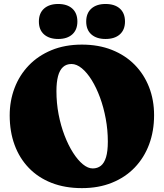

<svg xmlns="http://www.w3.org/2000/svg" viewBox="-20 -950 844 990"><path d="M402.5 -720Q488 -720 556.8 -692.8Q625.5 -665.5 674 -616.5Q722.5 -567.5 748.5 -501Q774.5 -434.5 774.5 -356Q774.5 -274 748.8 -205.2Q723 -136.5 674.5 -86Q626 -35.5 557.2 -7.8Q488.5 20 402.5 20Q315 20 246 -7Q177 -34 128.8 -84Q80.5 -134 55.2 -202.8Q30 -271.5 30 -355Q30 -430 55 -496Q80 -562 128 -612.2Q176 -662.5 245.2 -691.2Q314.5 -720 402.5 -720ZM536 -220Q536 -280 525.2 -338Q514.5 -396 495.8 -447Q477 -498 453 -536.8Q429 -575.5 402 -597.8Q375 -620 348.5 -620Q322 -620 304.8 -604.2Q287.5 -588.5 279.2 -557.2Q271 -526 271 -480Q271 -418.5 282.2 -360Q293.5 -301.5 313 -251Q332.5 -200.5 356.8 -162.5Q381 -124.5 407.2 -103Q433.5 -81.5 458 -81.5Q482.5 -81.5 500 -95.2Q517.5 -109 526.8 -139.5Q536 -170 536 -220ZM280 -749Q234 -749 207.2 -772.5Q180.5 -796 180.5 -839Q180.5 -882 207.2 -905.8Q234 -929.5 280 -929.5Q326.5 -929.5 352.8 -905.8Q379 -882 379 -839Q379 -796.5 352.8 -772.8Q326.5 -749 280 -749ZM524 -749Q478 -749 451.2 -772.5Q424.5 -796 424.5 -839Q424.5 -882 451.2 -905.8Q478 -929.5 524 -929.5Q571.5 -929.5 598 -905.8Q624.5 -882 624.5 -839Q624.5 -796.5 598 -772.8Q571.5 -749 524 -749Z"/></svg>

Font: Fraunces SuperSoft Wonky
Style: Regular
Weight: 900
Version: Version 1.000;[b76b70a41]